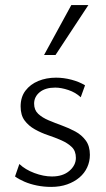

<svg xmlns="http://www.w3.org/2000/svg" viewBox="-20 -726 416 754"><path d="M181 8Q152 8 125 2.5Q98 -3 76 -12.5Q54 -22 39 -33L56 -82Q79 -60 115 -46.5Q151 -33 184 -33Q227 -33 252.5 -55Q278 -77 278 -106Q278 -133 262 -148.5Q246 -164 221 -175Q196 -186 169 -195Q142 -204 117 -218Q92 -232 76.5 -253Q61 -274 61 -308Q61 -345 80 -370Q99 -395 130.5 -408Q162 -421 200 -421Q230 -421 260.5 -413Q291 -405 314 -391L297 -344Q277 -363 248.5 -372.5Q220 -382 197 -382Q158 -382 136 -364Q114 -346 114 -319Q114 -294 130 -279Q146 -264 171 -253.5Q196 -243 223.5 -233Q251 -223 276 -209.5Q301 -196 317 -174Q333 -152 333 -118Q333 -92 322.5 -69Q312 -46 292 -29Q272 -12 244 -2Q216 8 181 8ZM153 -510 260 -706H327L198 -510Z"/></svg>

Font: Ysabeau Office Light
Style: Regular
Weight: 300
Designer: Christian Thalmann (Catharsis Fonts)
Version: Version 2.001;gftools[0.9.30]; featfreeze: tnum,lnum,ss02